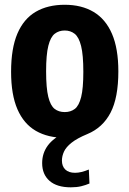

<svg xmlns="http://www.w3.org/2000/svg" viewBox="-20 -576 551 817"><path d="M281.4 221.1Q222.2 221.1 190.8 193.6Q159.4 166.1 159.4 118.1Q159.4 76 183.3 43.4Q207.2 10.8 261.8 -15.6L256.3 10.4Q184 10.4 132.7 -19.1Q81.4 -48.7 54.3 -110.8Q27.2 -172.9 27.2 -270.7Q27.2 -370.2 54.1 -433.2Q81.1 -496.1 132.2 -525.9Q183.2 -555.7 255.4 -555.7Q327.2 -555.7 378.4 -525.2Q429.5 -494.7 456.6 -431.9Q483.6 -369.2 483.6 -272.1Q483.6 -160.3 450.4 -96.5Q417.1 -32.6 351.8 -5.6Q307.9 12.6 284.5 31.3Q261.1 49.9 252.3 69.1Q243.5 88.2 243.5 107.4Q243.5 131.5 257.9 145.4Q272.3 159.3 299.3 159.3Q312.5 159.3 326.9 155.8Q341.2 152.3 358 145.4L360.7 204.9Q344.3 211.9 325.4 216.5Q306.4 221.1 281.4 221.1ZM255.4 -99.1Q280.7 -99.1 298.4 -112.6Q316 -126.1 325.3 -163Q334.6 -200 334.6 -270.1Q334.6 -342.2 325.1 -380.2Q315.6 -418.1 297.8 -432.2Q280 -446.2 255.4 -446.2Q230.7 -446.2 212.9 -432.4Q195.1 -418.6 185.7 -381.1Q176.2 -343.5 176.2 -272.7Q176.2 -201.3 185.5 -163.8Q194.8 -126.3 212.4 -112.7Q230 -99.1 255.4 -99.1Z"/></svg>

Font: Encode Sans Condensed Thin
Style: Regular
Weight: 100
Width: 3
Designer: Multiple Designers
Foundry: Impallari Type
Version: Version 3.002